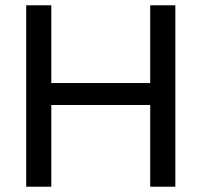

<svg xmlns="http://www.w3.org/2000/svg" viewBox="-20 -706 762 726"><path d="M79 0V-686H174V-392H548V-686H643V0H548V-309H174V0Z"/></svg>

Font: Archivo VF Beta
Style: Regular
Weight: 400
Designer: Hector Gatti
Foundry: Omnibus-Type
Version: Version 1.002